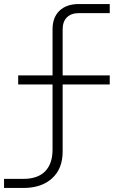

<svg xmlns="http://www.w3.org/2000/svg" viewBox="-20 -750 640 950"><path d="M0 180V135H96Q167 135 203.5 97.5Q240 60 240 -10V-332H70V-377H240V-605Q240 -664 274.5 -697Q309 -730 370 -730H523V-685H370Q332 -685 311 -664Q290 -643 290 -605V-377H523V-332H290V0Q290 85 237.5 132.5Q185 180 96 180Z"/></svg>

Font: Pitagon Sans Mono Thin
Style: Regular
Weight: 100
Monospace: yes
Designer: Travis Tran
Foundry: Pitagon
Version: Version 1.001; ttfautohint (v1.8.4.7-5d5b);gftools[0.9.26]